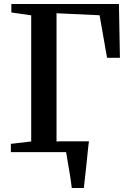

<svg xmlns="http://www.w3.org/2000/svg" viewBox="-20 -763 643 963"><path d="M207.5 -53.5H398.5V-31H207.5ZM340 180Q338 160.5 334.2 135.8Q330.5 111 326 85.2Q321.5 59.5 317.8 37Q314 14.5 311.5 -1L274.5 -54H426Q423.5 -35 421 -11.2Q418.5 12.5 416 38.5Q413.5 64.5 410.5 90.2Q407.5 116 405 139.2Q402.5 162.5 400.5 180ZM34.5 0V-41.5L136.5 -53.5V-686L37 -700.5V-743H576.5L581.5 -473H517L479.5 -686.5L263.5 -696.5V-53.5L410.5 -41.5V0Z"/></svg>

Font: Merriweather 60pt SemiBold
Style: Regular
Weight: 600
Version: Version 2.100